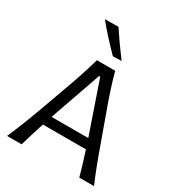

<svg xmlns="http://www.w3.org/2000/svg" viewBox="-223 -1104 1138 1239"><g transform="rotate(30 345.5 -484.5)"><path d="M419.9 -788.1 355.5 -786.6Q250.5 -894 191.9 -967.8L292 -969.2Q345.7 -887.2 419.9 -788.1ZM669.4 0H559.6Q537.6 -81.5 505.4 -179.2H185.1Q155.8 -89.8 129.9 0H21.5Q69.8 -110.4 117.7 -241.7L206.1 -486.3Q250 -608.4 279.3 -712.9H415.5Q441.9 -613.8 487.8 -485.8L576.2 -240.7Q626.5 -98.1 669.4 0ZM209 -250H481.9Q481.9 -251.5 481 -253.4L351.1 -631.3H342.3L211.4 -256.8Z"/></g></svg>

Font: Commissioner Flair
Style: Regular
Weight: 400
Designer: Kostas Bartsokas
Foundry: Kostas Bartsokas
Version: Version 1.000